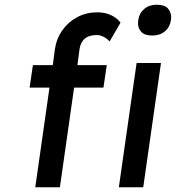

<svg xmlns="http://www.w3.org/2000/svg" viewBox="-20 -791 743 811"><path d="M129 0 189 -421H105L119 -516H203L212 -584Q219 -629 244 -664Q269 -699 307 -719Q345 -739 391 -739Q423 -739 449 -727Q475 -715 489 -695L443 -616Q432 -628 417.5 -635.5Q403 -643 389 -643Q368 -643 352.5 -636.5Q337 -630 328 -616.5Q319 -603 316 -584L307 -516H431L417 -421H293L233 0ZM624 -641Q591 -641 577 -656Q563 -671 563 -692Q563 -699 564 -706Q568 -735 589 -753Q610 -771 642 -771Q675 -771 689 -755.5Q703 -740 703 -718Q703 -712 702 -706Q698 -677 677 -659Q656 -641 624 -641ZM482 0 557 -525H660L585 0Z"/></svg>

Font: Lexend
Style: Italic
Weight: 400
Italic angle: -8.13011°
Designer: Bonnie Shaver-Troup, Thomas Jockin
Foundry: Lexend
Version: Version 1.007